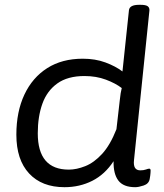

<svg xmlns="http://www.w3.org/2000/svg" viewBox="-20 -772 681 798"><path d="M248 6Q154 6 101 -51Q48 -108 48 -212Q48 -308 81.5 -379Q115 -450 176.5 -489Q238 -528 324 -528Q376 -528 418 -512.5Q460 -497 489 -475L516 -730Q519 -752 558 -752H564Q586 -752 594 -746Q602 -740 601 -728L537 -107Q532 -64 563 -64Q577 -64 586.5 -67.5Q596 -71 600 -71Q606 -71 606 -63Q606 -62 605.5 -53Q605 -44 602 -27Q598 -8 577 -1Q556 6 542 6Q493 6 472 -21.5Q451 -49 452 -102Q416 -47 363.5 -20.5Q311 6 248 6ZM266 -67Q298 -67 334.5 -81.5Q371 -96 404.5 -132.5Q438 -169 464 -235L478 -357Q481 -387 486 -406Q460 -426 420 -441Q380 -456 331 -456Q261 -456 218 -425Q175 -394 156 -340.5Q137 -287 137 -218Q137 -67 266 -67Z"/></svg>

Font: Asap Semi Expanded Semi Expanded Regular
Style: Italic
Weight: 400
Width: 6
Italic angle: -6°
Designer: Pablo Cosgaya
Foundry: Omnibus-Type
Version: Version 3.001; ttfautohint (v1.8.4.7-5d5b)